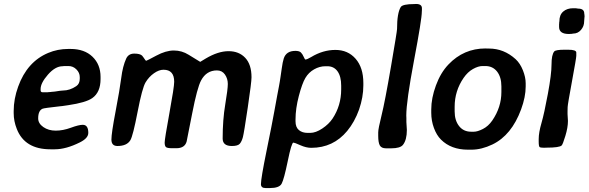

<svg xmlns="http://www.w3.org/2000/svg" viewBox="-20 -745 2958 965"><path d="M184.1 -297.9V-291Q184.1 -281.2 194.8 -281.2H218.8L221.2 -281.7L235.4 -282.7L237.8 -283.2L254.9 -284.7Q287.1 -290 296.4 -290Q330.6 -290 363.3 -312Q380.9 -323.7 380.9 -349.6V-357.4Q380.9 -379.4 364 -396.2Q347.2 -413.1 323.7 -413.1H303.2Q297.4 -412.1 294.9 -412.1Q257.8 -412.1 220.9 -369.9Q184.1 -327.6 184.1 -297.9ZM255.4 5.4H233.4Q104.5 5.4 64.5 -96.7Q48.8 -136.2 48.8 -176.3V-187Q48.8 -247.6 71.3 -309.6Q116.2 -434.6 222.2 -479Q269.5 -499 323.2 -499H334.5Q404.3 -499 444.8 -460Q485.4 -420.9 485.4 -358.4V-347.7Q485.4 -281.2 443.8 -252Q412.1 -229.5 322.8 -216.3Q293.9 -211.9 292.5 -211.9L282.2 -210.9Q202.6 -202.1 194.3 -198.7Q171.9 -189.5 171.9 -149.9Q171.9 -124.5 197.8 -106.4Q223.6 -88.4 260 -88.4Q296.4 -88.4 336.2 -103Q376 -117.7 396 -117.7Q423.8 -117.7 423.8 -77.1Q423.8 -50.3 381.3 -29.3Q312 5.4 255.4 5.4Z M1145.5 -11.2Q1099.1 -11.2 1099.1 -48.8Q1099.1 -143.1 1112.1 -220Q1125 -296.9 1125 -323.2Q1125 -349.6 1110.6 -370.4Q1096.2 -391.1 1070.3 -391.1Q1017.6 -391.1 990.7 -340.8Q971.2 -304.7 945.8 -174.3Q920.4 -43.9 918 -33.7Q908.7 0 866.2 0H846.2Q820.3 0 814 -5.9Q807.6 -11.7 807.6 -28.8Q807.6 -45.9 831.5 -176.8Q855.5 -307.6 855.5 -334Q855.5 -394.5 801.8 -394.5Q778.8 -394.5 753.7 -376.7Q728.5 -358.9 711.7 -331.1Q694.8 -303.2 671.6 -182.9Q648.4 -62.5 635.3 -40.5Q617.7 -11.2 570.3 -11.2Q540 -11.2 540 -43.5Q540 -75.7 561 -185.5Q582 -295.4 589.4 -353.5Q596.7 -412.1 614.3 -450.7Q626 -475.6 654.8 -475.6Q683.6 -475.6 694.3 -465.3L701.7 -455.6Q711.9 -439.5 714.6 -439.5Q717.3 -439.5 765.4 -465.3Q813.5 -491.2 853.8 -491.2Q894 -491.2 928.2 -469.7Q984.9 -434.1 986.3 -434.1L1013.7 -450.7Q1076.2 -487.8 1128.7 -487.8Q1181.2 -487.8 1212.6 -454.3Q1244.1 -420.9 1244.1 -356.4Q1244.1 -332 1225.3 -204.8Q1206.5 -77.6 1200.9 -56.2Q1195.3 -34.7 1185.5 -22.9Q1175.8 -11.2 1145.5 -11.2Z M1525.9 -77.1H1539.1Q1566.9 -77.1 1599.9 -99.1Q1632.8 -121.1 1651.4 -148.9Q1694.8 -214.4 1694.8 -295.4V-314.5Q1694.8 -360.8 1676.5 -386.5Q1658.2 -412.1 1625 -412.1H1615.7Q1586.4 -412.1 1558.8 -396.5Q1531.2 -380.9 1514.9 -353.3Q1498.5 -325.7 1481.9 -262.5Q1465.3 -199.2 1465.3 -144.5V-135.3Q1465.3 -105.5 1482.2 -91.3Q1499 -77.1 1525.9 -77.1ZM1806.2 -315.9Q1806.2 -256.8 1784.7 -194.3Q1762.2 -131.8 1725.1 -86.9Q1654.8 -2 1544.4 -2Q1519 -2 1489.5 -15.1Q1460 -28.3 1454.6 -28.3Q1445.3 -28.3 1426.3 64.5Q1407.2 157.2 1395.3 178.7Q1383.3 200.2 1336.4 200.2H1314.9Q1291.5 200.2 1291.5 180.7Q1291.5 151.4 1319.8 12.9Q1348.1 -125.5 1358.6 -184.8Q1369.1 -244.1 1373.3 -265.1Q1377.4 -286.1 1382.3 -312.5L1386.2 -334.5L1389.6 -356.4Q1391.6 -367.7 1396 -400.4Q1400.4 -433.1 1406.2 -451.2Q1418.5 -489.3 1464.8 -489.3Q1484.4 -489.3 1492.4 -481.2Q1500.5 -473.1 1506.3 -459.5Q1512.2 -445.8 1515.1 -445.8Q1523.9 -446.3 1543.5 -458Q1603 -494.1 1665.8 -494.1Q1728.5 -494.1 1767.3 -449.7Q1806.2 -405.3 1806.2 -327.6Z M1880.9 -62.5V-79.6Q1880.9 -97.7 1897.7 -165.3Q1914.6 -232.9 1945.1 -410.6Q1975.6 -588.4 1975.6 -599.1Q1975.6 -679.2 1994.1 -709.5Q2003.4 -724.6 2062.5 -724.6L2070.8 -725.1Q2100.6 -725.1 2100.6 -703.6V-694.8L2100.1 -686.5Q2100.1 -648.4 2061 -441.9Q2022 -235.4 2022 -164.1L2022.5 -151.4Q2022.5 -141.6 2022.5 -131.8L2024.9 -91.8Q2024.9 -42 2005.4 -17.1Q1991.7 0.5 1945.8 0.5H1920.4Q1897 0.5 1888.9 -14.2Q1880.9 -28.8 1880.9 -62.5Z M2347.7 -83H2361.8Q2379.9 -83 2407 -96.7Q2434.1 -110.4 2454.1 -139.2Q2500 -206.1 2500 -282.2V-311Q2500 -357.4 2478.3 -385.3Q2456.5 -413.1 2419.4 -413.1H2405.3Q2383.8 -413.1 2357.2 -398.2Q2330.6 -383.3 2310.1 -353.5Q2265.1 -288.1 2265.1 -208.5V-185.1Q2265.1 -139.6 2287.4 -111.3Q2309.6 -83 2347.7 -83ZM2349.1 7.3H2332Q2247.1 7.3 2196.3 -43.5Q2174.3 -65.4 2160.9 -101.8Q2147.5 -138.2 2147.5 -178.2V-194.8Q2147.5 -251.5 2170.9 -315.4Q2194.3 -379.4 2233.9 -420.9Q2310.5 -501.5 2420.4 -501.5L2428.7 -501H2437.5Q2512.7 -501 2571.3 -447.8Q2594.2 -426.8 2608.2 -391.6Q2622.1 -356.4 2622.1 -326.7V-310.5Q2622.1 -257.8 2599.1 -195.3Q2551.3 -65.4 2455.1 -19Q2400.4 7.3 2349.1 7.3Z M2917.5 -657.7Q2917.5 -657.7 2916 -637.7Q2916 -613.3 2900.1 -594.7Q2884.3 -576.2 2860.4 -576.2L2852.1 -574.7H2847.7L2840.8 -574.2H2838.9Q2790 -574.2 2790 -609.4V-624.5L2790.5 -627V-631.3Q2791.5 -636.2 2791.5 -638.2Q2791.5 -670.4 2810.8 -687Q2830.1 -703.6 2860.4 -703.6H2873.5L2885.7 -701.7Q2916.5 -701.7 2916.5 -676.8Q2917.5 -671.9 2917.5 -670.4L2918 -662.1V-660.2ZM2687.5 -34.2V-45.9Q2687.5 -78.6 2701.4 -126.5Q2715.3 -174.3 2733.6 -273.2Q2752 -372.1 2752 -420.9Q2752 -469.7 2765.6 -486.3Q2772.9 -495.1 2816.9 -495.1H2835.4Q2876.5 -495.1 2876.5 -481V-464.4Q2876.5 -453.6 2855 -337.4Q2833.5 -221.2 2833 -207Q2832.5 -192.9 2832.5 -186V-171.4L2834.5 -137.2Q2834.5 -104 2821.5 -61.8Q2808.6 -19.5 2803.2 -14.2Q2792 -2.9 2727.1 -2.9L2714.8 -2.4Q2697.3 -2.4 2692.4 -5.6Q2687.5 -8.8 2687.5 -34.2Z"/></svg>

Font: Averia Sans Libre
Style: Bold Italic
Weight: 700
Italic angle: -6.90001°
Version: Version 1.002